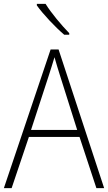

<svg xmlns="http://www.w3.org/2000/svg" viewBox="-20 -970 557 990"><path d="M215 -950H170V-942C202 -897 264 -831 311 -791H337V-799C297 -840 244 -903 215 -950ZM477 0H517L282 -715H241L0 0H40L129 -264H390ZM288 -585 378 -300H140L233 -585C242 -614 252 -644 261 -675C270 -642 280 -611 288 -585Z"/></svg>

Font: Noto Sans Malayalam SemiCondensed ExtraLight
Style: Regular
Weight: 200
Width: 4
Designer: Jelle Bosma - Monotype Design Team
Foundry: Monotype Imaging Inc.
Version: Version 2.104